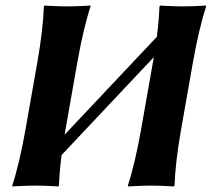

<svg xmlns="http://www.w3.org/2000/svg" viewBox="-20 -668 786 691"><path d="M114.6 -445 71.4 -200C58.2 -125 41.7 -54 24.1 0L24.6 3C24.6 3 73.1 0 108.1 0C142.1 0 189.6 3 189.6 3L192.1 0C193.3 -33.2 196.5 -70.1 201.6 -109.9L533.5 -462.3C532.5 -456.6 531.6 -450.8 530.6 -445L487.4 -200C474.2 -125 457.7 -54 440.1 0L440.6 3C440.6 3 489.1 0 524.1 0C558.1 0 605.6 3 605.6 3L608.1 0C610.2 -57 618.2 -125 631.4 -200L674.6 -445C687.8 -520 704.5 -592 721.9 -645L721.4 -648C721.4 -648 672.9 -645 637.9 -645C603.9 -645 556.4 -648 556.4 -648L553.9 -645C552.6 -612 549.6 -575.2 544.5 -535.6L212.6 -183.3C213.5 -188.8 214.4 -194.4 215.4 -200L258.6 -445C271.8 -520 288.5 -592 305.9 -645L305.4 -648C305.4 -648 256.9 -645 221.9 -645C187.9 -645 140.4 -648 140.4 -648L137.9 -645C135.8 -588 127.8 -520 114.6 -445Z"/></svg>

Font: Linux Biolinum O 
Style: Bold Italic
Weight: 700
Designer: Philipp H. Poll
Foundry: Philipp H. Poll
Version: Version 1.3.2